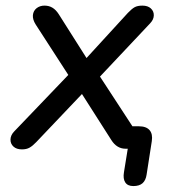

<svg xmlns="http://www.w3.org/2000/svg" viewBox="-20 -514 603 670"><path d="M412.6 86.8 430 -21 441.1 5H418Q402.9 5 390.5 -2.6Q378.1 -10.1 368.7 -25L253.8 -205.1L282.9 -203.7L106.3 -17.9Q93.4 -4.4 82.8 1.4Q72.3 7.3 56.6 7.3Q37.5 7.3 26.9 -2.6Q16.3 -12.4 16.6 -27.2Q16.9 -42.1 29.4 -55.2L235.5 -270.4L234.1 -228.2L104.8 -428.1Q93.4 -446 94.8 -461.2Q96.3 -476.4 107.7 -485.4Q119.2 -494.4 135.2 -494.4Q151 -494.4 163 -487.1Q175.1 -479.9 185.1 -464.3L292.3 -295.1H266.9L426.4 -469.2Q439.7 -483.1 449.8 -488.8Q460 -494.4 476.8 -494.4Q495.8 -494.4 506.4 -484.6Q517.1 -474.7 516.7 -460.2Q516.4 -445.7 503.9 -432.6L313.1 -230L312.3 -272.2L459.1 -47.3L427.3 -73.3H464.8Q490.3 -73.3 502 -59.8Q513.6 -46.2 509.7 -21.3L491.6 95.2Q488.7 115.2 477.6 125.2Q466.4 135.3 445.2 135.3Q425.5 135.3 417.1 122.5Q408.7 109.7 412.6 86.8Z"/></svg>

Font: SN Pro Thin
Style: Italic
Weight: 200
Italic angle: -9°
Designer: Tobias Whetton
Foundry: Supernotes
Version: Version 1.003;Glyphs 3.3 (3324)